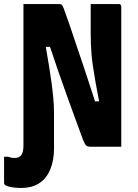

<svg xmlns="http://www.w3.org/2000/svg" viewBox="-55 -720 675 942"><path d="M18 55Q38 55 49 41.5Q60 28 60 -6V-21Q114 -21 144.5 -20Q175 -19 189 -16.5Q203 -14 206.5 -11Q210 -8 210 -4V9Q210 65 192.5 109Q175 153 139.5 177.5Q104 202 50 202H41Q19 202 -3 197.5Q-25 193 -32 186Q-33 184 -34 182Q-35 180 -35 178Q-35 146 -35 113.5Q-35 81 -35 49H-15Q-7 52 0.5 53.5Q8 55 18 55ZM210 0Q176 0 141 0Q106 0 71 0Q68 0 65.5 -1.5Q63 -3 61.5 -5Q60 -7 60 -11Q60 -85 60 -158.5Q60 -232 60 -305.5Q60 -379 60 -453Q60 -527 60 -600Q60 -625 60 -650Q60 -675 60 -700Q82 -700 115 -700Q148 -700 181 -700Q214 -700 236 -700Q242 -700 246 -698Q250 -696 254 -687.5Q258 -679 265 -658Q274 -634 283.5 -606.5Q293 -579 303.5 -547Q314 -515 326.5 -478.5Q339 -442 353 -400.5Q367 -359 382.5 -311Q398 -263 416 -208L383 -223H453L433 -213Q421 -274 413.5 -318Q406 -362 401 -395Q396 -428 394 -453.5Q392 -479 391 -503Q390 -527 390 -554Q390 -591 390 -627Q390 -663 390 -700Q425 -700 460 -700Q495 -700 529 -700Q534 -700 537 -697Q540 -694 540 -689Q540 -616 540 -542Q540 -468 540 -394.5Q540 -321 540 -247.5Q540 -174 540 -100Q540 -75 540 -50Q540 -25 540 0Q519 0 489 0Q459 0 431 0Q403 0 388 0Q376 0 369 -5Q362 -10 352 -35Q334 -84 314 -138.5Q294 -193 273 -251.5Q252 -310 230 -373Q208 -436 186 -503L220 -490H147L168 -500Q179 -437 186.5 -390.5Q194 -344 198.5 -310Q203 -276 205.5 -250.5Q208 -225 209 -204Q210 -183 210 -163Q210 -123 210 -82Q210 -41 210 0Z"/></svg>

Font: Recursive Monospace ExtraBold
Style: Regular
Weight: 800
Version: Version 1.047